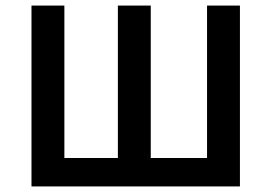

<svg xmlns="http://www.w3.org/2000/svg" viewBox="-20 -669 956 689"><path d="M93 0V-649H211V-102H403V-649H521V-102H723V-649H841V0Z"/></svg>

Font: Karmilla
Style: Bold
Weight: 700
Designer: Jonathan Pinhorn
Version: Version 1.000